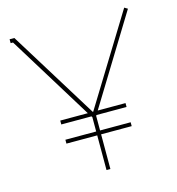

<svg xmlns="http://www.w3.org/2000/svg" viewBox="-103 -772 795 861"><g transform="rotate(-15 294.5 -341.5)"><path d="M446 -268H317L566 -674L551 -683L296 -268H294L40 -679H18V-661H29L271 -268H143V-250H283L286 -246V-179H143V-161H286V0H304V-161H446V-179H304V-246L306 -250H446Z"/></g></svg>

Font: Rawengulk
Style: Light
Weight: 300
Version: Version 0.9